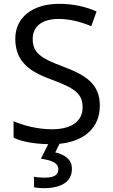

<svg xmlns="http://www.w3.org/2000/svg" viewBox="-20 -744 589 1004"><path d="M356 139C356 88 317 64 269 53L291 8C421 -5 502 -76 502 -191C502 -303 433 -350 307 -397C191 -440 151 -469 151 -541C151 -603 197 -645 286 -645C348 -645 407 -628 457 -607L485 -684C431 -708 366 -724 288 -724C153 -724 60 -655 60 -542C60 -431 122 -374 244 -330C373 -283 412 -253 412 -183C412 -112 357 -68 251 -68C175 -68 99 -89 51 -110V-24C93 -3 158 8 232 10L194 86C245 93 285 106 285 141C285 174 259 185 211 185C192 185 170 183 158 180V235C169 238 188 240 208 240C306 240 356 203 356 139Z"/></svg>

Font: Noto Sans Elbasan
Style: Regular
Weight: 400
Designer: Monotype Design Team
Foundry: Monotype Imaging Inc.
Version: Version 2.004